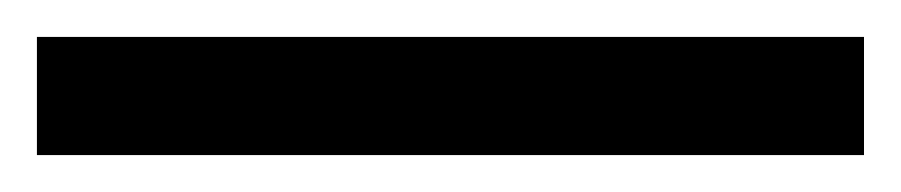

<svg xmlns="http://www.w3.org/2000/svg" viewBox="-22 70 488 104"><path d="M446 154V90H-2V154Z"/></svg>

Font: Noto Sans Cuneiform
Style: Regular
Weight: 400
Designer: Monotype Design Team
Foundry: Monotype Imaging Inc.
Version: Version 2.001